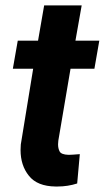

<svg xmlns="http://www.w3.org/2000/svg" viewBox="-20 -678 386 707"><path d="M142.6 -658.2 120.1 -528.3H45.4L27.3 -424.8H102.1L56.6 -146C56.2 -139.2 55.7 -131.8 55.7 -125.5C55.7 -87.9 65.9 -56.2 86.4 -30.8C106.9 -4.9 139.6 8.3 185.1 8.8C187 8.8 189.5 8.8 191.4 8.8C217.3 8.8 241.7 4.9 264.2 -2.4L273.9 -110.4C254.4 -108.9 241.2 -107.9 234.9 -107.9C233.4 -107.9 232.9 -107.9 231.9 -107.9C214.4 -108.4 203.6 -112.8 199.7 -120.1C195.8 -127.4 193.8 -136.2 193.8 -146.5C193.8 -150.4 194.3 -155.3 194.8 -160.2L239.7 -424.8H327.6L345.7 -528.3H257.8L280.8 -658.2Z"/></svg>

Font: Roboto
Style: Bold Italic
Weight: 700
Italic angle: -12°
Designer: Google
Version: Version 2.137; 2017